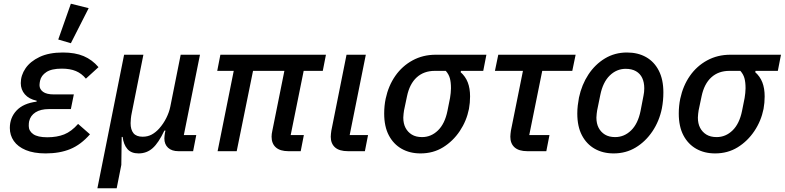

<svg xmlns="http://www.w3.org/2000/svg" viewBox="-20 -815 4230 1035"><path d="M401 -147 465 -91Q416 -35 359 -11.5Q302 12 226 12Q162 12 119 -6Q76 -24 54.5 -55Q33 -86 33 -125Q33 -181 69.5 -219.5Q106 -258 177 -267L178 -272Q136 -281 114 -306.5Q92 -332 92 -367Q92 -409 117.5 -446.5Q143 -484 193.5 -508Q244 -532 319 -532Q385 -532 431 -512.5Q477 -493 511 -453L443 -391Q420 -419 389 -432Q358 -445 313 -445Q258 -445 230 -426.5Q202 -408 196 -380Q195 -374 194 -368.5Q193 -363 193 -356Q193 -334 212 -320Q231 -306 271 -306H378L362 -227H244Q199 -227 171.5 -209.5Q144 -192 137 -161Q136 -156 135.5 -150.5Q135 -145 135 -136Q135 -109 159 -92Q183 -75 235 -75Q287 -75 326 -90.5Q365 -106 401 -147ZM458 -771 362 -582 294 -602 362 -795Z M609 200H505L649 -520H753L690 -205Q687 -191 685.5 -176Q684 -161 684 -151Q684 -116 699.5 -97Q715 -78 749 -78Q776 -78 797.5 -89.5Q819 -101 838 -122Q861 -148 876.5 -179Q892 -210 898 -240L954 -520H1058L971 -87H1038L1021 0H942Q906 0 886 -18.5Q866 -37 866 -69Q866 -75 867 -83Q868 -91 869 -98L872 -111H866Q835 -45 803 -16.5Q771 12 727 12Q687 12 666.5 -12Q646 -36 641 -77H636L634 74Z M1601 0H1535Q1490 0 1467 -20.5Q1444 -41 1444 -78Q1444 -85 1445 -93.5Q1446 -102 1448 -110L1513 -433H1344L1256 0H1153L1240 -433H1151L1168 -520H1737L1720 -433H1617L1547 -87H1618Z M1964 -87 1947 0H1856Q1809 0 1786 -20.5Q1763 -41 1763 -78Q1763 -85 1764 -93.5Q1765 -102 1766 -110L1848 -520H1952L1865 -87Z M2585 -433H2465L2463 -426Q2489 -403 2501.5 -371Q2514 -339 2514 -295Q2514 -278 2512.5 -261.5Q2511 -245 2508 -228Q2495 -163 2458.5 -108.5Q2422 -54 2368.5 -21Q2315 12 2247 12Q2189 12 2145 -13Q2101 -38 2076 -85.5Q2051 -133 2051 -203Q2051 -224 2053 -244Q2055 -264 2059 -283Q2074 -353 2111 -406Q2148 -459 2204 -489.5Q2260 -520 2329 -520H2602ZM2383 -433H2324Q2265 -433 2226.5 -398Q2188 -363 2174 -296L2158 -220Q2157 -212 2155.5 -201.5Q2154 -191 2154 -181Q2154 -149 2166 -126Q2178 -103 2200 -89.5Q2222 -76 2255 -76Q2304 -76 2341 -112Q2378 -148 2392 -217L2406 -287Q2408 -301 2409.5 -313.5Q2411 -326 2411 -339Q2411 -372 2405 -393.5Q2399 -415 2383 -433Z M2925 0H2823Q2777 0 2754 -20.5Q2731 -41 2731 -78Q2731 -85 2732 -93.5Q2733 -102 2734 -110L2799 -433H2648L2666 -520H3083L3065 -433H2903L2833 -87H2942Z M3288 12Q3230 12 3186 -13Q3142 -38 3117 -85.5Q3092 -133 3092 -203Q3092 -225 3094.5 -246.5Q3097 -268 3101 -289Q3116 -359 3152 -413.5Q3188 -468 3241 -500Q3294 -532 3360 -532Q3419 -532 3463 -507Q3507 -482 3531.5 -434Q3556 -386 3556 -317Q3556 -295 3554 -273.5Q3552 -252 3548 -231Q3534 -162 3497 -107Q3460 -52 3407 -20Q3354 12 3288 12ZM3296 -76Q3345 -76 3382 -112Q3419 -148 3433 -217L3449 -300Q3451 -309 3452 -319Q3453 -329 3453 -339Q3453 -371 3442 -394.5Q3431 -418 3408.5 -431Q3386 -444 3353 -444Q3304 -444 3267 -408Q3230 -372 3216 -303L3199 -220Q3198 -212 3196.5 -201.5Q3195 -191 3195 -181Q3195 -149 3207 -126Q3219 -103 3241 -89.5Q3263 -76 3296 -76Z M4173 -433H4053L4051 -426Q4077 -403 4089.5 -371Q4102 -339 4102 -295Q4102 -278 4100.5 -261.5Q4099 -245 4096 -228Q4083 -163 4046.5 -108.5Q4010 -54 3956.5 -21Q3903 12 3835 12Q3777 12 3733 -13Q3689 -38 3664 -85.5Q3639 -133 3639 -203Q3639 -224 3641 -244Q3643 -264 3647 -283Q3662 -353 3699 -406Q3736 -459 3792 -489.5Q3848 -520 3917 -520H4190ZM3971 -433H3912Q3853 -433 3814.5 -398Q3776 -363 3762 -296L3746 -220Q3745 -212 3743.5 -201.5Q3742 -191 3742 -181Q3742 -149 3754 -126Q3766 -103 3788 -89.5Q3810 -76 3843 -76Q3892 -76 3929 -112Q3966 -148 3980 -217L3994 -287Q3996 -301 3997.5 -313.5Q3999 -326 3999 -339Q3999 -372 3993 -393.5Q3987 -415 3971 -433Z"/></svg>

Font: IBM Plex Sans Medium
Style: Italic
Weight: 500
Italic angle: -11.31°
Designer: Mike Abbink, Paul van der Laan, Pieter van Rosmalen
Foundry: Bold Monday
Version: Version 3.201